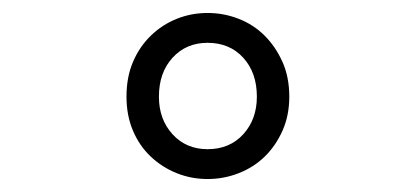

<svg xmlns="http://www.w3.org/2000/svg" viewBox="-20 -705 640 296"><path d="M300 -429Q275 -429 252.5 -438Q230 -447 212.5 -463.5Q195 -480 185 -503.5Q175 -527 175 -556Q175 -586 185 -609.5Q195 -633 212.5 -650Q230 -667 252.5 -676Q275 -685 300 -685Q325 -685 348 -676Q371 -667 388 -650Q405 -633 415.5 -609.5Q426 -586 426 -556Q426 -527 415.5 -503.5Q405 -480 388 -463.5Q371 -447 348 -438Q325 -429 300 -429ZM300 -475Q334 -475 355 -498Q376 -521 376 -556Q376 -593 355 -616Q334 -639 300 -639Q267 -639 246 -616Q225 -593 225 -556Q225 -521 246 -498Q267 -475 300 -475Z"/></svg>

Font: Source Code Pro
Style: Regular
Weight: 400
Monospace: yes
Designer: Paul D. Hunt, Teo Tuominen
Foundry: Adobe Systems Incorporated
Version: Version 2.030;PS 1.000;hotconv 16.6.51;makeotf.lib2.5.65220